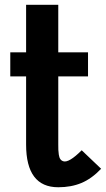

<svg xmlns="http://www.w3.org/2000/svg" viewBox="-20 -770 443 801"><path d="M22.9 -451.2V-551.8H88.9V-750H223.1V-551.8H347.2V-451.2H223.1V-167Q223.1 -150.9 223.4 -144.3Q223.6 -137.7 225.3 -125.2Q227.1 -112.8 231.7 -106.2Q236.3 -99.6 244.1 -97.2Q267.6 -89.8 320.8 -143.1L401.9 -65.9Q362.3 -24.4 319.6 -6.6Q276.9 11.2 223.1 11.2Q88.9 11.2 88.9 -167V-451.2Z"/></svg>

Font: Junction Bold
Style: Bold
Weight: 700
Designer: Caroline Hadilaksono
Foundry: Caroline Hadilaksono
Version: Version 001.001